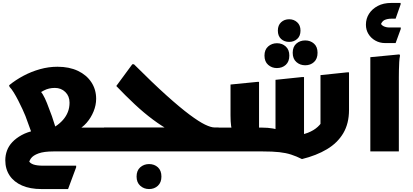

<svg xmlns="http://www.w3.org/2000/svg" viewBox="-20 -1030 2808 1306"><path d="M219 -60 153 -241Q146 -259 133 -287Q120 -315 104.5 -345.5Q89 -376 73.5 -401Q58 -426 45 -439L42 -450Q86 -486 139.5 -514.5Q193 -543 252 -559.5Q311 -576 371 -576Q451 -576 510 -548Q569 -520 601.5 -470.5Q634 -421 634 -358Q634 -315 616.5 -272Q599 -229 569 -194.5Q539 -160 500 -143L469 -162H708V-20L688 0H344Q279 0 242 13.5Q205 27 190.5 47.5Q176 68 176 89L174 62Q184 81 208 89Q232 97 273 97H498V108L443 256H262Q185 256 130 232Q75 208 45.5 164Q16 120 16 60Q16 26 27.5 -5.5Q39 -37 64 -63.5Q89 -90 127 -111Q165 -132 218 -143ZM381 -92 299 -139Q331 -153 359.5 -172Q388 -191 409 -215Q430 -239 441.5 -268Q453 -297 453 -332Q453 -376 424.5 -404Q396 -432 353 -432Q312 -432 278.5 -414.5Q245 -397 226 -383L232 -437Q256 -413 271 -388Q286 -363 299.5 -328.5Q313 -294 333 -240Z M668 0V-143L688 -163H1180L1139 -140Q1083 -170 1021 -216Q959 -262 896 -321Q833 -380 771 -445L880 -593H891Q1019 -465 1112 -381.5Q1205 -298 1269.5 -250Q1334 -202 1374.5 -182.5Q1415 -163 1439 -163H1467V-20L1447 0ZM909 171Q909 130 934 108Q959 86 994 86Q1030 86 1054 108Q1078 130 1078 171Q1078 211 1054 233.5Q1030 256 994 256Q959 256 934 233.5Q909 211 909 171Z M2034 52Q1996 33 1960.5 21.5Q1925 10 1880 5Q1835 0 1767 0H1426V-142L1446 -162H1634L1569 -134Q1556 -145 1552 -173.5Q1548 -202 1548 -245V-455L1730 -473H1742V-83L1663 -162H1762Q1802 -162 1836.5 -156Q1871 -150 1902 -139L1854 -72V-487L2036 -506H2048V-39L1979 -108Q2034 -111 2074.5 -127Q2115 -143 2141 -167Q2167 -191 2179 -217L2160 -105V-519L2342 -538H2354V-282Q2354 -190 2315 -124Q2276 -58 2204 -15Q2132 28 2034 52ZM1947 -745Q1914 -745 1892 -765Q1870 -785 1870 -822Q1870 -858 1892 -878.5Q1914 -899 1947 -899Q1979 -899 2001.5 -878.5Q2024 -858 2024 -822Q2024 -785 2001.5 -765Q1979 -745 1947 -745ZM2056 -586Q2021 -586 1996 -608Q1971 -630 1971 -671Q1971 -712 1996 -733.5Q2021 -755 2056 -755Q2091 -755 2115.5 -733.5Q2140 -712 2140 -671Q2140 -630 2116 -608Q2092 -586 2056 -586ZM1863 -567Q1829 -567 1804 -589Q1779 -611 1779 -652Q1779 -692 1804 -714Q1829 -736 1864 -736Q1899 -736 1923.5 -714Q1948 -692 1948 -652Q1948 -611 1924 -589Q1900 -567 1863 -567Z M2499 -641 2697 -660 2701 -652Q2697 -634 2695.5 -607Q2694 -580 2693.5 -552Q2693 -524 2693 -504V0H2499ZM2469 -862Q2469 -903 2490 -936Q2511 -969 2549.5 -989.5Q2588 -1010 2641 -1010H2705V-1000L2671 -903H2644Q2615 -903 2595 -893.5Q2575 -884 2565 -849L2562 -885Q2571 -861 2588.5 -852Q2606 -843 2630 -843H2706V-833L2671 -737H2600Q2563 -737 2533 -754Q2503 -771 2486 -799Q2469 -827 2469 -862Z"/></svg>

Font: Kufam ExtraBold
Style: Regular
Weight: 800
Designer: Wael Morcos, Artur Schmal
Foundry: Original Type
Version: Version 1.300; ttfautohint (v1.8.3)